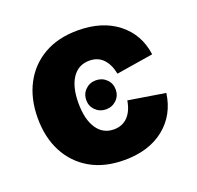

<svg xmlns="http://www.w3.org/2000/svg" viewBox="-104 -664 804 784"><g transform="rotate(-20 298.0 -271.5)"><path d="M309.6 10.3Q223.6 10.3 162.1 -25.1Q100.6 -60.5 67.4 -123.8Q34.2 -187 34.2 -271Q34.2 -355 67.4 -418.5Q100.6 -481.9 162.1 -517.3Q223.6 -552.7 309.6 -552.7Q415.5 -552.7 482.9 -499.8Q550.3 -446.8 562.5 -356.9L402.3 -331.1Q394 -373.5 371.3 -397Q348.6 -420.4 312 -420.4Q264.2 -420.4 237.8 -381.3Q211.4 -342.3 211.4 -272Q211.4 -202.1 237.8 -162.1Q264.2 -122.1 312 -122.1Q348.6 -122.1 372.1 -146.2Q395.5 -170.4 402.8 -214.8L563 -189Q550.3 -97.2 483.4 -43.5Q416.5 10.3 309.6 10.3ZM309.6 -210Q282.7 -210 264.2 -228Q245.6 -246.1 245.6 -272.9Q245.6 -299.8 264.2 -317.9Q282.7 -335.9 309.6 -335.9Q336.4 -335.9 355 -317.9Q373.5 -299.8 373.5 -272.9Q373.5 -246.1 355 -228Q336.4 -210 309.6 -210Z"/></g></svg>

Font: Inter Extra Bold
Style: Regular
Weight: 800
Designer: Rasmus Andersson
Foundry: rsms
Version: Version 4.000;git-3c8e0fc